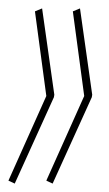

<svg xmlns="http://www.w3.org/2000/svg" viewBox="-35 -498 259 456"><path d="M-15 -69 75 -270 48 -471 65 -478 94 -273 93 -267 0 -62ZM75 -69 165 -270 138 -471 155 -478 184 -273 183 -267 90 -62Z"/></svg>

Font: Georama
Style: Italic
Weight: 400
Width: 2
Italic angle: -9°
Designer: Jean-Baptiste Levee
Foundry: Production Type
Version: Version 1.000